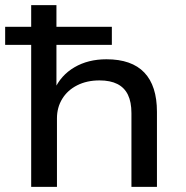

<svg xmlns="http://www.w3.org/2000/svg" viewBox="-23 -725 721 745"><path d="M98 0V-551H-3V-621H98V-705H196V-621H411V-551H196V-377H188Q213 -433 266 -464Q319 -495 390 -495Q488 -495 537 -443.5Q586 -392 586 -291V0H487V-286Q487 -329 473.5 -357Q460 -385 432.5 -399Q405 -413 363 -413Q314 -413 276.5 -394Q239 -375 218.5 -341.5Q198 -308 198 -266V0Z"/></svg>

Font: Nunito Sans 10pt SemiExpanded Medium
Style: Regular
Weight: 500
Width: 6
Designer: Vernon Adams
Foundry: Vernon Adams
Version: Version 3.101;gftools[0.9.27]